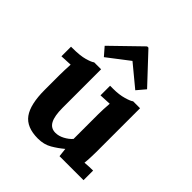

<svg xmlns="http://www.w3.org/2000/svg" viewBox="-172 -692 809 809"><g transform="rotate(45 232.0 -288.0)"><path d="M186.3 12.1Q118.8 12.1 90.2 -27.5Q61.6 -67.1 61.6 -154V-240.2Q61.6 -254.1 62.2 -271.5Q62.7 -289 63.8 -305.8Q52.1 -305.1 35.6 -304.5Q19.1 -304 11.4 -303.3V-360.5H18.7Q65.6 -360.5 92.2 -368.2Q118.8 -375.9 126.9 -382.8H168.3V-153.3Q168.3 -104.5 181 -80.9Q193.6 -57.2 221.5 -57.2Q240.9 -57.2 260.9 -67.8Q280.9 -78.5 293.7 -93.1V-240.2Q293.7 -254.1 294.5 -271.5Q295.2 -289 296.7 -305.8Q284.9 -305.1 268.4 -304.5Q251.9 -304 244.2 -303.3V-360.5H262.2Q297.8 -360.5 324.7 -368.4Q351.7 -376.2 359 -382.8H400.4V-121Q400.4 -110.4 399.7 -91.1Q399 -71.9 397.1 -55Q408.9 -56.1 423.5 -56.7Q438.2 -57.2 446.3 -57.2V0H303.3Q302.2 -9.5 301.1 -19.6Q300 -29.7 298.9 -38.9Q275.8 -19.4 249 -3.7Q222.2 12.1 186.3 12.1ZM332.6 -422.1 237.3 -500.9H236.5L140.4 -427.2L108.9 -463.5L237.3 -588.2H245L364.9 -460.2Z"/></g></svg>

Font: Parastoo
Style: Regular
Weight: 400
Foundry: Saber Rastikerdar (saber.rastikerdar@gmail.com)
Version: Version 3.000